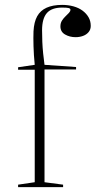

<svg xmlns="http://www.w3.org/2000/svg" viewBox="-20 -765 391 785"><path d="M54 0V-10L122 -20V-480H54V-490L122 -500Q118 -540 117 -576Q116 -612 117 -637Q119 -675 132 -698.5Q145 -722 170.5 -733.5Q196 -745 234 -745Q259 -745 280.5 -739Q302 -733 317.5 -721.5Q333 -710 342 -694.5Q351 -679 351 -659Q351 -644 342 -633.5Q333 -623 319 -618Q305 -613 289 -613Q265 -613 246 -624Q227 -635 227 -657Q227 -671 233.5 -681Q240 -691 248 -698.5Q256 -706 262 -712.5Q268 -719 268 -725Q268 -730 261 -732Q254 -734 234 -734Q191 -734 171.5 -711.5Q152 -689 152 -641Q152 -618 153 -594Q154 -570 156.5 -546Q159 -522 162 -500L291 -491V-481H162V-20L238 -10V0Z"/></svg>

Font: Kalnia Thin ExtraLight
Style: Regular
Weight: 250
Version: Version 1.105